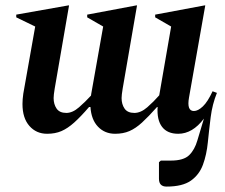

<svg xmlns="http://www.w3.org/2000/svg" viewBox="-20 -484 832 709"><path d="M154 10Q114 10 88.5 -19Q63 -48 63 -100Q63 -117 66 -138L110 -386L40 -420V-430L232 -464H235L182 -157Q178 -133 178 -122Q178 -99 189 -83Q200 -67 225 -67Q248 -67 272 -88Q296 -109 316 -131Q316 -134 317 -138L361 -386L302 -420V-430L483 -464H486L433 -157Q429 -133 429 -122Q429 -99 440 -83Q451 -67 476 -67Q500 -67 524 -88Q548 -109 568 -132L612 -386L553 -420V-430L735 -464H738L678 -124Q669 -74 696 -74Q711 -74 729 -91Q747 -108 765 -147L781 -141Q764 -99 758 -51.5Q752 -4 747.5 41.5Q743 87 729.5 124Q716 161 685 183Q654 205 595 205Q567 205 567 176V115L574 109H611Q658 109 678.5 89Q699 69 709 34Q719 -1 733 -46Q691 10 638 10Q598 10 578.5 -15.5Q559 -41 562 -89H560Q528 -53 504.5 -31.5Q481 -10 458 0Q435 10 405 10Q367 10 342 -16Q317 -42 314 -89H309Q278 -53 254 -31.5Q230 -10 207 0Q184 10 154 10Z"/></svg>

Font: Spectral SemiBold
Style: Italic
Weight: 600
Italic angle: -10°
Designer: Jean-Baptiste Levee
Foundry: Production Type
Version: Version 2.001